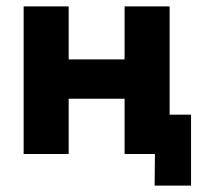

<svg xmlns="http://www.w3.org/2000/svg" viewBox="-20 -482 629 601"><path d="M465 0H370V-173H195V0H54V-462H195V-296H370V-462H511V-123H578V99H464Z"/></svg>

Font: Tilda Sans Extra Bold
Style: Regular
Weight: 800
Designer: ParaType Ltd
Foundry: ParaType Ltd
Version: Version 1.009